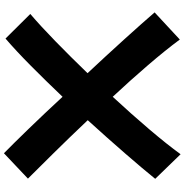

<svg xmlns="http://www.w3.org/2000/svg" viewBox="-1 -852 938 976"><g transform="rotate(-90 468.0 -364.0)"><path d="M172 85 47 -44Q97 -106 176 -197Q255 -288 345 -387Q255 -482 176 -562Q97 -642 48 -691L177 -813Q224 -767 300.5 -688Q377 -609 464 -515Q544 -599 620.5 -675Q697 -751 760 -805L885 -679Q823 -626 745 -550Q667 -474 584 -388Q673 -293 754.5 -203Q836 -113 893 -47L755 81Q701 8 624.5 -81Q548 -170 464 -260Q376 -165 299 -74.5Q222 16 172 85Z"/></g></svg>

Font: Mochiy Pop One
Style: Regular
Weight: 400
Designer: FONTDASU
Foundry: FONTDASU / Google Inc. / Adobe
Version: Version 2.000